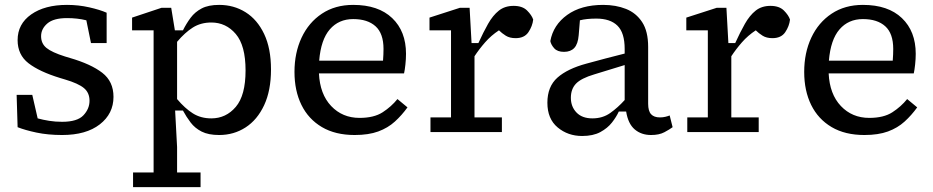

<svg xmlns="http://www.w3.org/2000/svg" viewBox="-20 -540 3816 785"><path d="M234 12Q176 12 129 2Q82 -8 52 -20L48 -152H112L134 -56Q156 -50 181 -46Q206 -42 234 -42Q296 -42 321 -68.5Q346 -95 346 -128Q346 -161 323 -180Q300 -199 246 -215L226 -221Q141 -247 96.5 -281.5Q52 -316 52 -376Q52 -442 107.5 -481Q163 -520 254 -520Q301 -520 345 -510Q389 -500 416 -488V-364H352L333 -457Q297 -466 254 -466Q199 -466 173.5 -444Q148 -422 148 -392Q148 -362 170 -344Q192 -326 246 -309L266 -303Q352 -278 398 -242.5Q444 -207 444 -144Q444 -75 388 -31.5Q332 12 234 12Z M844 -448Q801 -448 768.5 -427.5Q736 -407 704 -369V-135Q736 -97 768.5 -76.5Q801 -56 844 -56Q904 -56 944 -103Q984 -150 984 -252Q984 -354 944 -401Q904 -448 844 -448ZM876 12Q832 12 804.5 -2Q777 -16 759.5 -39Q742 -62 728 -88H696L704 61V165H800V225H524V165H608V-416H520V-468L640 -508H680L695 -416H728Q742 -444 759.5 -467.5Q777 -491 804.5 -505.5Q832 -520 876 -520Q936 -520 984 -490Q1032 -460 1060 -401Q1088 -342 1088 -256Q1088 -170 1060 -110Q1032 -50 984 -19Q936 12 876 12Z M1424 -462Q1365 -462 1328.5 -420Q1292 -378 1285 -292H1546Q1547 -306 1547.5 -317Q1548 -328 1548 -340Q1548 -403 1515.5 -432.5Q1483 -462 1424 -462ZM1430 12Q1351 12 1296 -20.5Q1241 -53 1212.5 -111Q1184 -169 1184 -246Q1184 -324 1213 -386Q1242 -448 1296 -484Q1350 -520 1424 -520Q1527 -520 1583.5 -466Q1640 -412 1640 -320Q1640 -299 1637.5 -276Q1635 -253 1632 -240H1284Q1288 -155 1334 -106.5Q1380 -58 1450 -58Q1509 -58 1544.5 -81Q1580 -104 1605 -135L1646 -101Q1623 -69 1594.5 -43Q1566 -17 1526.5 -2.5Q1487 12 1430 12Z M1740 0V-60H1824V-416H1736V-468L1860 -508H1900L1908 -364H1936Q1956 -408 1975.5 -442.5Q1995 -477 2019.5 -496.5Q2044 -516 2080 -516Q2116 -516 2135 -497Q2154 -478 2160 -460Q2157 -433 2140.5 -408.5Q2124 -384 2088 -384Q2064 -384 2048 -394Q2032 -404 2020 -416Q1988 -395 1963.5 -367Q1939 -339 1920 -310V-60H2032V0Z M2642 12Q2602 12 2575 -11Q2548 -34 2540 -84H2510Q2500 -62 2482 -39Q2464 -16 2434.5 0Q2405 16 2360 16Q2302 16 2260 -19Q2218 -54 2218 -120Q2218 -186 2259 -222.5Q2300 -259 2378 -280Q2417 -291 2456 -301Q2495 -311 2534 -321V-340Q2534 -406 2504.5 -435Q2475 -464 2418 -464Q2378 -464 2351 -457L2346 -396Q2343 -360 2328 -344Q2313 -328 2286 -328Q2259 -328 2246 -342.5Q2233 -357 2230 -372Q2242 -438 2299 -479Q2356 -520 2446 -520Q2498 -520 2539.5 -503.5Q2581 -487 2605.5 -449.5Q2630 -412 2630 -348V-116Q2630 -86 2642 -73Q2654 -60 2678 -60Q2690 -60 2700.5 -62.5Q2711 -65 2718 -68L2730 -20Q2718 -11 2696.5 0.5Q2675 12 2642 12ZM2314 -140Q2314 -104 2337 -80Q2360 -56 2402 -56Q2444 -56 2475 -78Q2506 -100 2534 -131V-274L2410 -236Q2356 -220 2335 -198Q2314 -176 2314 -140Z M2790 0V-60H2874V-416H2786V-468L2910 -508H2950L2958 -364H2986Q3006 -408 3025.5 -442.5Q3045 -477 3069.5 -496.5Q3094 -516 3130 -516Q3166 -516 3185 -497Q3204 -478 3210 -460Q3207 -433 3190.5 -408.5Q3174 -384 3138 -384Q3114 -384 3098 -394Q3082 -404 3070 -416Q3038 -395 3013.5 -367Q2989 -339 2970 -310V-60H3082V0Z M3508 -462Q3449 -462 3412.5 -420Q3376 -378 3369 -292H3630Q3631 -306 3631.5 -317Q3632 -328 3632 -340Q3632 -403 3599.5 -432.5Q3567 -462 3508 -462ZM3514 12Q3435 12 3380 -20.5Q3325 -53 3296.5 -111Q3268 -169 3268 -246Q3268 -324 3297 -386Q3326 -448 3380 -484Q3434 -520 3508 -520Q3611 -520 3667.5 -466Q3724 -412 3724 -320Q3724 -299 3721.5 -276Q3719 -253 3716 -240H3368Q3372 -155 3418 -106.5Q3464 -58 3534 -58Q3593 -58 3628.5 -81Q3664 -104 3689 -135L3730 -101Q3707 -69 3678.5 -43Q3650 -17 3610.5 -2.5Q3571 12 3514 12Z"/></svg>

Font: Source Serif 4 Caption
Style: Regular
Weight: 400
Designer: Frank Grießhammer
Foundry: Adobe Systems Incorporated
Version: Version 4.004;hotconv 1.0.117;makeotfexe 2.5.65602